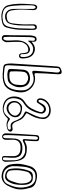

<svg xmlns="http://www.w3.org/2000/svg" viewBox="926 -1739 924 2816"><g transform="rotate(90 1388.0 -331.0)"><path d="M338 -245Q338 -277 337 -304Q336 -331 337 -362Q337 -379 343.5 -391.5Q350 -404 366 -408Q387 -414 402 -402.5Q417 -391 418 -367Q419 -324 419 -281Q419 -238 417 -194Q417 -165 415 -135Q413 -105 408 -76Q404 -46 396.5 -17Q389 12 381 41Q374 63 356.5 77Q339 91 318 97Q269 111 218.5 111Q168 111 120 89Q92 75 76.5 54Q61 33 54 4Q38 -66 36 -136Q34 -206 39 -276Q41 -298 42 -319Q43 -340 45 -361Q46 -369 47.5 -377.5Q49 -386 53 -393Q60 -407 71.5 -412Q83 -417 95 -413Q117 -406 124 -386Q128 -376 128.5 -367.5Q129 -359 128 -348Q122 -271 120.5 -194Q119 -117 132 -41Q147 39 228 33Q272 29 293.5 12.5Q315 -4 322 -47Q326 -72 329.5 -105.5Q333 -139 335 -171Q337 -203 338 -224Q339 -245 338 -245ZM110 -363Q107 -371 102 -380.5Q97 -390 89 -391Q81 -392 73.5 -384.5Q66 -377 63 -369Q60 -361 58.5 -332.5Q57 -304 56.5 -262.5Q56 -221 57.5 -175.5Q59 -130 62.5 -86.5Q66 -43 72 -10Q81 36 105.5 59.5Q130 83 178 91Q208 97 236.5 95Q265 93 293 87Q329 79 347 57Q365 35 372 4Q394 -82 396 -168.5Q398 -255 401 -341Q402 -346 400.5 -356Q399 -366 395 -375.5Q391 -385 383 -386Q377 -387 370 -382Q363 -377 360 -372Q356 -367 355 -359Q354 -351 354 -343Q354 -293 354.5 -242.5Q355 -192 352 -142Q350 -108 344 -74.5Q338 -41 327 -9Q319 17 297 33Q275 49 247.5 54.5Q220 60 192.5 53.5Q165 47 146 27Q125 7 118 -19Q111 -45 111 -72Q110 -97 110 -132.5Q110 -168 110.5 -206.5Q111 -245 111 -279.5Q111 -314 111 -336.5Q111 -359 110 -363Z M592 -331Q618 -356 646 -369.5Q674 -383 704 -381Q760 -377 795.5 -339.5Q831 -302 836 -224Q838 -214 837.5 -204Q837 -194 836 -185Q835 -167 825 -157Q815 -147 798 -148Q765 -148 762 -184Q761 -199 759 -214Q757 -229 754 -244Q747 -280 721 -283.5Q695 -287 669 -276Q644 -266 629 -246.5Q614 -227 603 -203Q596 -186 594.5 -152Q593 -118 594 -79.5Q595 -41 597 -9.5Q599 22 599 35Q599 51 588 70Q577 89 563 99Q552 106 536.5 104.5Q521 103 509.5 94.5Q498 86 496 73Q494 55 494.5 33.5Q495 12 496 -5Q497 -30 497 -68Q497 -106 497.5 -147.5Q498 -189 498.5 -227Q499 -265 499 -291.5Q499 -318 500 -325Q501 -338 505 -354Q509 -370 514 -383Q521 -398 537.5 -403Q554 -408 569 -404Q585 -400 589 -385Q593 -370 592 -356ZM585 -283Q579 -279 577.5 -284Q576 -289 576 -297Q576 -305 576 -309Q576 -320 577.5 -330.5Q579 -341 579 -351Q579 -362 575 -371Q571 -380 558 -381Q545 -383 538.5 -375.5Q532 -368 530 -356Q528 -341 526 -326Q524 -311 524 -296Q523 -227 522 -158.5Q521 -90 520 -22Q520 -1 520.5 21Q521 43 523 65Q525 78 537.5 82Q550 86 558 76Q572 59 574 33Q576 -8 573 -50.5Q570 -93 572 -135Q575 -179 590.5 -217Q606 -255 642 -283Q664 -299 688.5 -306.5Q713 -314 738 -300Q761 -287 767 -263Q773 -239 774 -214Q775 -206 774 -197.5Q773 -189 775 -181Q777 -176 783 -171Q789 -166 794 -165Q799 -164 805.5 -169Q812 -174 813 -178Q815 -191 816.5 -204Q818 -217 816 -230Q811 -295 776.5 -327Q742 -359 685 -355Q675 -354 659 -348Q643 -342 630 -332Q605 -313 597 -299.5Q589 -286 585 -283Z M1068 92Q1043 91 1018.5 88Q994 85 969 83Q923 80 917 38Q914 18 912 -0.5Q910 -19 911 -38Q918 -154 926 -269.5Q934 -385 941 -501Q945 -553 947.5 -605Q950 -657 955 -709Q955 -720 960 -733.5Q965 -747 973 -751Q987 -761 1005.5 -768Q1024 -775 1041 -773Q1061 -772 1065.5 -754.5Q1070 -737 1069 -721Q1067 -674 1063.5 -626Q1060 -578 1057 -530Q1056 -498 1055 -465Q1054 -432 1053 -400Q1052 -384 1058 -378.5Q1064 -373 1081 -377Q1135 -390 1183.5 -376.5Q1232 -363 1268 -330Q1304 -297 1322 -249.5Q1340 -202 1333 -145Q1332 -132 1330 -120.5Q1328 -109 1325 -97Q1305 6 1246.5 51Q1188 96 1068 92ZM1118 73Q1196 66 1237 29.5Q1278 -7 1295 -82Q1309 -147 1304 -215Q1303 -236 1293.5 -258.5Q1284 -281 1270 -297Q1186 -394 1064 -348Q1037 -338 1027 -344.5Q1017 -351 1018 -376Q1023 -442 1028 -508Q1033 -574 1038 -640Q1040 -660 1042.5 -680.5Q1045 -701 1043 -721Q1042 -729 1034 -738.5Q1026 -748 1019 -749Q1012 -751 1002 -745Q992 -739 985 -733Q981 -730 979.5 -722.5Q978 -715 978 -708Q976 -679 974.5 -650Q973 -621 971 -592Q966 -500 960 -407Q954 -314 949 -222Q946 -165 942.5 -109Q939 -53 937 3Q937 30 941.5 43Q946 56 960 60Q974 64 1000 67Q1021 68 1054 72Q1087 76 1118 73ZM1072 23Q1062 23 1050.5 21Q1039 19 1027 17Q989 11 991 -27Q993 -72 995.5 -117.5Q998 -163 1002 -208Q1007 -256 1032.5 -279Q1058 -302 1108 -308Q1156 -314 1195 -293Q1234 -272 1247 -231Q1266 -175 1256.5 -123Q1247 -71 1212 -23Q1186 11 1148.5 16.5Q1111 22 1072 23ZM1026 -101Q1025 -53 1027.5 -33Q1030 -13 1048 -9.5Q1066 -6 1109 -7Q1117 -7 1119 -8Q1161 -10 1188.5 -36.5Q1216 -63 1222 -105Q1233 -179 1224 -212Q1215 -245 1185 -263Q1125 -300 1064 -265Q1054 -259 1045.5 -246Q1037 -233 1035 -221Q1029 -189 1028 -158Q1027 -127 1026 -101Z M1725 -491Q1721 -433 1702 -385Q1683 -337 1656 -293Q1645 -275 1642 -266Q1639 -257 1646 -251.5Q1653 -246 1672 -235Q1728 -203 1750 -140Q1755 -126 1761 -111.5Q1767 -97 1775 -83Q1791 -58 1808.5 -51Q1826 -44 1854 -51Q1872 -56 1886 -53Q1900 -50 1909 -32Q1915 -19 1904 -1.5Q1893 16 1874 22Q1843 34 1811 35Q1779 36 1747 21Q1737 16 1728.5 15.5Q1720 15 1709 26Q1669 71 1619 84.5Q1569 98 1512 82Q1463 68 1433.5 34.5Q1404 1 1397 -49Q1390 -105 1408.5 -153.5Q1427 -202 1476 -233Q1538 -271 1569.5 -328Q1601 -385 1621 -449Q1626 -466 1623.5 -480Q1621 -494 1607 -504Q1592 -515 1576 -513.5Q1560 -512 1547 -500Q1534 -488 1524 -473.5Q1514 -459 1504 -444Q1495 -429 1485.5 -416.5Q1476 -404 1454 -410Q1434 -417 1427.5 -431.5Q1421 -446 1422 -465Q1424 -512 1459.5 -552Q1495 -592 1547 -606Q1596 -619 1641 -608Q1686 -597 1711 -556Q1720 -543 1723.5 -525.5Q1727 -508 1725 -491ZM1420 -75Q1418 -10 1452 26.5Q1486 63 1562 76Q1609 82 1642 61.5Q1675 41 1703 3Q1714 -12 1724 -13.5Q1734 -15 1749 -2Q1772 17 1801 20.5Q1830 24 1859 16Q1867 14 1876 5Q1885 -4 1882 -14Q1880 -22 1868.5 -26.5Q1857 -31 1840 -25Q1812 -22 1793 -32Q1774 -42 1762 -68Q1755 -82 1749.5 -97Q1744 -112 1737 -127Q1723 -159 1700.5 -184.5Q1678 -210 1643 -224Q1617 -235 1615 -245Q1613 -255 1626 -280Q1646 -322 1666.5 -364.5Q1687 -407 1698 -451Q1712 -506 1692 -544.5Q1672 -583 1609 -590Q1577 -593 1546 -584Q1515 -575 1489 -551Q1449 -514 1444 -459Q1444 -453 1446.5 -444Q1449 -435 1456 -433Q1463 -431 1469.5 -437Q1476 -443 1480 -447Q1489 -461 1496 -475Q1503 -489 1512 -502Q1529 -528 1555.5 -538Q1582 -548 1605 -538Q1630 -528 1640.5 -505Q1651 -482 1643 -448Q1627 -378 1593.5 -318Q1560 -258 1497 -219Q1451 -191 1436.5 -152Q1422 -113 1420 -75ZM1699 -92Q1699 -61 1680.5 -32Q1662 -3 1632.5 15Q1603 33 1571 34Q1523 35 1492.5 4Q1462 -27 1461 -77Q1460 -108 1475 -135Q1490 -162 1514.5 -178.5Q1539 -195 1567 -193Q1603 -191 1632.5 -181.5Q1662 -172 1680.5 -151Q1699 -130 1699 -92ZM1483 -80Q1482 -46 1507 -19.5Q1532 7 1564 8Q1593 9 1618.5 -5Q1644 -19 1660.5 -42Q1677 -65 1677 -91Q1678 -111 1663 -129.5Q1648 -148 1625.5 -160Q1603 -172 1578 -172Q1537 -173 1510 -147Q1483 -121 1483 -80Z M2030 -19Q2030 -3 2031 14Q2032 31 2030 48Q2029 75 2013.5 88Q1998 101 1978 100Q1960 98 1947 82Q1934 66 1935 43Q1937 -4 1939.5 -51.5Q1942 -99 1944 -146Q1948 -205 1952 -265Q1956 -325 1960 -384Q1960 -400 1963 -415Q1967 -432 1979.5 -438.5Q1992 -445 2008 -444Q2024 -443 2037 -436Q2050 -429 2050 -415Q2052 -390 2050 -365Q2048 -340 2047 -316Q2046 -303 2045.5 -291Q2045 -279 2044 -267Q2042 -248 2040.5 -238.5Q2039 -229 2045.5 -230Q2052 -231 2073 -242Q2109 -262 2152.5 -262.5Q2196 -263 2230 -255Q2280 -245 2305.5 -210Q2331 -175 2340 -124Q2348 -81 2349.5 -37.5Q2351 6 2353 50Q2354 56 2351.5 63Q2349 70 2346 76Q2339 93 2325 98Q2311 103 2295 101Q2280 99 2274 90Q2268 81 2268 69Q2268 34 2269.5 1.5Q2271 -31 2270 -66Q2270 -151 2189 -167Q2170 -170 2150.5 -170.5Q2131 -171 2111 -168Q2067 -160 2048 -131Q2029 -102 2029 -56Q2029 -45 2029.5 -32Q2030 -19 2030 -19ZM2047 -204Q2038 -200 2029 -205.5Q2020 -211 2020 -221Q2020 -228 2020 -235Q2020 -242 2021 -249Q2023 -287 2025.5 -324.5Q2028 -362 2029 -399Q2029 -406 2022 -415.5Q2015 -425 2006 -426Q1998 -427 1991.5 -418.5Q1985 -410 1983 -403Q1979 -393 1978.5 -382Q1978 -371 1978 -360Q1974 -281 1970.5 -202Q1967 -123 1963 -43Q1962 -17 1961.5 9Q1961 35 1962 61Q1963 67 1968.5 76.5Q1974 86 1983 86Q2004 86 2007 48Q2009 13 2009 -22Q2009 -57 2013 -92Q2020 -141 2046.5 -166Q2073 -191 2121 -196Q2151 -199 2181 -196Q2234 -191 2260.5 -165.5Q2287 -140 2293 -87Q2295 -65 2294 -42.5Q2293 -20 2292 1Q2292 8 2290 22.5Q2288 37 2287.5 52Q2287 67 2290.5 78Q2294 89 2305 89Q2331 89 2331 59Q2331 23 2331.5 -14Q2332 -51 2330 -88Q2329 -121 2312.5 -156.5Q2296 -192 2267 -212Q2234 -235 2202.5 -237.5Q2171 -240 2130 -235Q2113 -233 2089 -223Q2065 -213 2047 -204Z M2757 -201Q2762 -138 2745.5 -84Q2729 -30 2703 19Q2677 67 2635.5 90Q2594 113 2544 106Q2482 98 2441 63Q2400 28 2391 -26Q2383 -72 2382.5 -118.5Q2382 -165 2392 -211Q2398 -236 2403 -257.5Q2408 -279 2415 -301Q2431 -359 2475.5 -388.5Q2520 -418 2581 -411Q2597 -410 2613 -406Q2629 -402 2644 -398Q2681 -388 2705 -365Q2729 -342 2736 -305Q2743 -276 2749.5 -249Q2756 -222 2757 -201ZM2422 -179Q2419 -152 2418 -124Q2417 -96 2417 -67Q2416 -6 2460 43Q2480 66 2510.5 76.5Q2541 87 2573.5 85Q2606 83 2633.5 69Q2661 55 2675 28Q2708 -34 2723 -101Q2738 -168 2725 -239Q2717 -285 2699 -320Q2681 -355 2647.5 -374Q2614 -393 2556 -389Q2519 -387 2493.5 -368.5Q2468 -350 2452 -318Q2447 -307 2443 -295Q2439 -283 2435 -270Q2432 -261 2429 -242Q2426 -223 2424.5 -204.5Q2423 -186 2422 -179ZM2692 -200Q2694 -142 2682.5 -87Q2671 -32 2639 17Q2623 42 2599.5 51.5Q2576 61 2540 54Q2507 48 2485 29.5Q2463 11 2458 -16Q2444 -90 2452.5 -161Q2461 -232 2488 -302Q2506 -349 2556 -351Q2570 -351 2582.5 -351Q2595 -351 2608 -349Q2640 -344 2657.5 -324.5Q2675 -305 2682 -280Q2689 -255 2690.5 -233Q2692 -211 2692 -200ZM2671 -201Q2670 -219 2666 -242.5Q2662 -266 2652 -287.5Q2642 -309 2622 -321Q2600 -335 2573.5 -330Q2547 -325 2526 -307Q2505 -289 2498 -263Q2482 -204 2477 -149.5Q2472 -95 2479 -33Q2482 -8 2490.5 4Q2499 16 2521 27Q2543 37 2565 34.5Q2587 32 2603 17Q2617 3 2625 -11.5Q2633 -26 2639 -45Q2650 -81 2662.5 -119.5Q2675 -158 2671 -201Z"/></g></svg>

Font: Shizuru
Style: Regular
Weight: 400
Version: Version 1.000